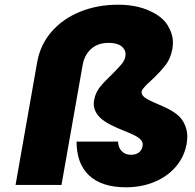

<svg xmlns="http://www.w3.org/2000/svg" viewBox="-20 -785 828 815"><path d="M138 -522Q151 -595 198.5 -650Q246 -705 319.5 -735Q393 -765 481 -765Q557 -765 613 -740Q669 -715 691.5 -678Q714 -641 714 -605Q714 -592 712 -579Q705 -537 681 -506.5Q657 -476 620 -442Q616 -439 605 -428Q594 -417 588 -409.5Q582 -402 581 -396Q581 -394 581 -393Q581 -382 594 -371.5Q607 -361 657 -340Q730 -310 752.5 -277Q775 -244 775 -205Q775 -190 772 -173Q762 -119 726.5 -77.5Q691 -36 636 -13Q581 10 515 10Q412 10 358.5 -40Q305 -90 305 -184H481Q482 -159 496.5 -143.5Q511 -128 536 -128Q556 -128 569 -137.5Q582 -147 585 -164Q586 -167 586 -170Q586 -184 573.5 -196Q561 -208 516 -226Q433 -258 405.5 -285Q378 -312 378 -344Q378 -353 380 -362Q385 -391 403.5 -414.5Q422 -438 456 -470Q482 -496 495.5 -512Q509 -528 512 -545Q513 -550 513 -555Q513 -575 495 -589Q477 -603 441 -603Q396 -603 367.5 -578Q339 -553 331 -510L241 0H46Z"/></svg>

Font: Fz Poppins ExtBd
Style: Italic
Weight: 800
Italic angle: -10°
Designer: Ninad Kale (Devanagari), Jonny Pinhorn (Latin)
Foundry: Indian Type Foundry
Version: Vit hóa bi Vntype.Com & FontZin.Com